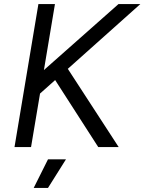

<svg xmlns="http://www.w3.org/2000/svg" viewBox="-20 -720 707 940"><path d="M51 0 168 -700H249L195 -377L560 -700H667L312 -383L561 0H461L250 -328L176 -262L132 0ZM145 200 215 60H303L215 200Z"/></svg>

Font: Figtree
Style: Italic
Weight: 400
Italic angle: -9.5°
Foundry: Erik Kennedy
Version: Version 2.001; ttfautohint (v1.8.4.7-5d5b);gftools[0.9.27]